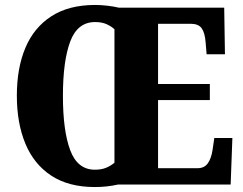

<svg xmlns="http://www.w3.org/2000/svg" viewBox="-20 -745 980 775"><path d="M363 10Q257 10 187 -36Q117 -82 82.5 -165Q48 -248 48 -359Q48 -470 82.5 -552Q117 -634 187.5 -679.5Q258 -725 364 -725Q387 -725 413 -722Q439 -719 460 -714H885L888 -526H814L810 -574Q807 -613 794 -631Q781 -649 750 -649H618V-406H827V-341H618V-66H777Q805 -66 819 -86Q833 -106 838 -140L845 -188H918L911 0H456Q411 10 363 10ZM363 -60Q389 -60 407.5 -67.5Q426 -75 442 -88V-627Q429 -639 410 -647.5Q391 -656 364 -656Q293 -656 263.5 -577.5Q234 -499 234 -358Q234 -217 263.5 -138.5Q293 -60 363 -60Z"/></svg>

Font: Noto Serif Thai Condensed Black
Style: Regular
Weight: 900
Width: 3
Designer: Monotype Design Team
Foundry: Monotype Imaging Inc.
Version: Version 2.002; ttfautohint (v1.8.4.7-5d5b)